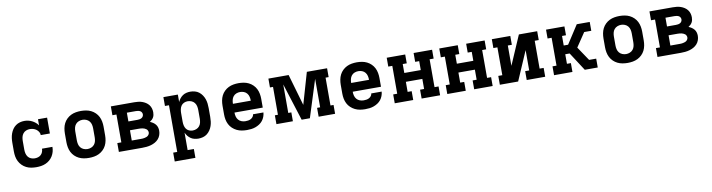

<svg xmlns="http://www.w3.org/2000/svg" viewBox="-27 -1236 8005 2159"><g transform="rotate(-10 3975.0 -156.5)"><path d="M298 8Q268 8 239 3Q210 -2 184 -15Q158 -28 137 -49Q116 -70 102.5 -96.5Q89 -123 84 -152Q79 -181 79 -210V-310Q79 -336 82.5 -362.5Q86 -389 95 -414Q104 -439 119 -461Q134 -483 155.5 -498.5Q177 -514 202.5 -521Q228 -528 254 -528Q277 -528 299 -523Q321 -518 341 -508Q361 -498 378.5 -483.5Q396 -469 409 -450V-520H513V-339H409Q409 -359 398.5 -376Q388 -393 372.5 -404.5Q357 -416 337.5 -421.5Q318 -427 299 -427Q277 -427 256 -418.5Q235 -410 221.5 -392.5Q208 -375 203 -353.5Q198 -332 198 -310V-210Q198 -188 203 -166.5Q208 -145 221 -127.5Q234 -110 255 -101.5Q276 -93 298 -93Q317 -93 335.5 -98.5Q354 -104 368 -117Q382 -130 389 -148.5Q396 -167 396 -186H515Q515 -158 508 -131.5Q501 -105 486.5 -81.5Q472 -58 451 -40Q430 -22 404.5 -11Q379 0 352 4Q325 8 298 8Z M900 8Q871 8 841.5 3Q812 -2 785.5 -15Q759 -28 737.5 -49Q716 -70 703 -96Q690 -122 684.5 -151.5Q679 -181 679 -210V-310Q679 -339 684.5 -368.5Q690 -398 703 -424Q716 -450 737.5 -471Q759 -492 785.5 -505Q812 -518 841.5 -523Q871 -528 900 -528Q929 -528 958.5 -523Q988 -518 1014.5 -505Q1041 -492 1062.5 -471Q1084 -450 1097 -424Q1110 -398 1115.5 -368.5Q1121 -339 1121 -310V-210Q1121 -181 1115.5 -151.5Q1110 -122 1097 -96Q1084 -70 1062.5 -49Q1041 -28 1014.5 -15Q988 -2 958.5 3Q929 8 900 8ZM900 -93Q922 -93 943 -101.5Q964 -110 978 -127Q992 -144 997 -166Q1002 -188 1002 -210V-310Q1002 -332 997 -354Q992 -376 978 -393Q964 -410 943 -418.5Q922 -427 900 -427Q878 -427 857 -418.5Q836 -410 822 -393Q808 -376 803 -354Q798 -332 798 -310V-210Q798 -188 803 -166Q808 -144 822 -127Q836 -110 857 -101.5Q878 -93 900 -93Z M1241 0V-101H1287V-419H1241V-520H1508Q1531 -520 1553.5 -517.5Q1576 -515 1597.5 -507.5Q1619 -500 1638.5 -487.5Q1658 -475 1672 -457Q1686 -439 1692.5 -417Q1699 -395 1699 -372Q1699 -357 1696 -342Q1693 -327 1685.5 -314Q1678 -301 1667 -290.5Q1656 -280 1643 -272Q1661 -265 1677 -254.5Q1693 -244 1705.5 -229Q1718 -214 1723.5 -195Q1729 -176 1729 -156Q1729 -131 1720.5 -106.5Q1712 -82 1695 -63Q1678 -44 1655.5 -31.5Q1633 -19 1608.5 -12Q1584 -5 1558.5 -2.5Q1533 0 1508 0ZM1406 -319H1508Q1520 -319 1532.5 -321Q1545 -323 1556 -329Q1567 -335 1573.5 -346Q1580 -357 1580 -370Q1580 -382 1573.5 -393Q1567 -404 1556 -409.5Q1545 -415 1532.5 -417Q1520 -419 1508 -419H1406ZM1406 -101H1508Q1519 -101 1530 -101.5Q1541 -102 1551.5 -104.5Q1562 -107 1572.5 -110.5Q1583 -114 1591.5 -121Q1600 -128 1605 -138Q1610 -148 1610 -158Q1610 -169 1605 -179.5Q1600 -190 1591.5 -196.5Q1583 -203 1572.5 -207.5Q1562 -212 1551.5 -214Q1541 -216 1530 -217Q1519 -218 1508 -218H1406Z M1841 215V114H1887V-419H1841V-520H2006V-435Q2015 -456 2029.5 -474Q2044 -492 2062.5 -504.5Q2081 -517 2103.5 -522.5Q2126 -528 2149 -528Q2175 -528 2201 -521Q2227 -514 2247.5 -498Q2268 -482 2283 -460Q2298 -438 2306.5 -413Q2315 -388 2318 -362Q2321 -336 2321 -310V-210Q2321 -184 2318 -158Q2315 -132 2306.5 -107Q2298 -82 2283 -60Q2268 -38 2247.5 -22Q2227 -6 2201 1Q2175 8 2149 8Q2126 8 2103.5 2.5Q2081 -3 2062.5 -15.5Q2044 -28 2029.5 -46Q2015 -64 2006 -85V114H2077V215ZM2101 -93Q2123 -93 2144 -101.5Q2165 -110 2178.5 -127Q2192 -144 2197 -166Q2202 -188 2202 -210V-310Q2202 -332 2197 -354Q2192 -376 2178.5 -393Q2165 -410 2144 -418.5Q2123 -427 2101 -427Q2079 -427 2059 -418Q2039 -409 2027 -391.5Q2015 -374 2010.5 -352.5Q2006 -331 2006 -310V-210Q2006 -189 2010.5 -167.5Q2015 -146 2027 -128.5Q2039 -111 2059 -102Q2079 -93 2101 -93Z M2703 8Q2673 8 2643.5 3Q2614 -2 2587.5 -15Q2561 -28 2539 -48.5Q2517 -69 2503.5 -95.5Q2490 -122 2484.5 -151Q2479 -180 2479 -210V-310Q2479 -339 2484.5 -368.5Q2490 -398 2503 -424Q2516 -450 2537.5 -471Q2559 -492 2585.5 -505Q2612 -518 2641.5 -523Q2671 -528 2700 -528Q2729 -528 2758.5 -523Q2788 -518 2814.5 -505Q2841 -492 2862.5 -471Q2884 -450 2897 -424Q2910 -398 2915.5 -368.5Q2921 -339 2921 -310V-210H2598Q2598 -187 2603.5 -165Q2609 -143 2623.5 -126Q2638 -109 2659.5 -101Q2681 -93 2703 -93Q2719 -93 2735 -95.5Q2751 -98 2765 -105.5Q2779 -113 2789 -126Q2799 -139 2800 -155H2919Q2917 -130 2908 -106Q2899 -82 2883.5 -62.5Q2868 -43 2846.5 -29Q2825 -15 2801.5 -6.5Q2778 2 2753 5Q2728 8 2703 8ZM2802 -310Q2802 -332 2797 -354Q2792 -376 2778 -393.5Q2764 -411 2743 -419Q2722 -427 2700 -427Q2678 -427 2657 -419Q2636 -411 2622 -393.5Q2608 -376 2603 -354Q2598 -332 2598 -310Z M3040 0V-101H3075V-419H3040V-520H3271L3375 -161L3479 -520H3710V-419H3675V-101H3710V0H3522V-101H3557V-426L3422 0H3328L3193 -426V-101H3228V0Z M4053 8Q4023 8 3993.5 3Q3964 -2 3937.5 -15Q3911 -28 3889 -48.5Q3867 -69 3853.5 -95.5Q3840 -122 3834.5 -151Q3829 -180 3829 -210V-310Q3829 -339 3834.5 -368.5Q3840 -398 3853 -424Q3866 -450 3887.5 -471Q3909 -492 3935.5 -505Q3962 -518 3991.5 -523Q4021 -528 4050 -528Q4079 -528 4108.5 -523Q4138 -518 4164.5 -505Q4191 -492 4212.5 -471Q4234 -450 4247 -424Q4260 -398 4265.5 -368.5Q4271 -339 4271 -310V-210H3948Q3948 -187 3953.5 -165Q3959 -143 3973.5 -126Q3988 -109 4009.5 -101Q4031 -93 4053 -93Q4069 -93 4085 -95.5Q4101 -98 4115 -105.5Q4129 -113 4139 -126Q4149 -139 4150 -155H4269Q4267 -130 4258 -106Q4249 -82 4233.5 -62.5Q4218 -43 4196.5 -29Q4175 -15 4151.5 -6.5Q4128 2 4103 5Q4078 8 4053 8ZM4152 -310Q4152 -332 4147 -354Q4142 -376 4128 -393.5Q4114 -411 4093 -419Q4072 -427 4050 -427Q4028 -427 4007 -419Q3986 -411 3972 -393.5Q3958 -376 3953 -354Q3948 -332 3948 -310Z M4391 0V-101H4437V-419H4391V-520H4602V-419H4556V-317H4744V-419H4698V-520H4909V-419H4863V-101H4909V0H4698V-101H4744V-216H4556V-101H4602V0Z M4991 0V-101H5037V-419H4991V-520H5202V-419H5156V-317H5344V-419H5298V-520H5509V-419H5463V-101H5509V0H5298V-101H5344V-216H5156V-101H5202V0Z M5591 0V-101H5637V-419H5591V-520H5802V-419H5756V-187L5900 -520H6109V-419H6063V-101H6109V0H5898V-101H5944V-333L5800 0Z M6210 0V-101H6256V-419H6210V-520H6420V-419H6375V-310H6425L6561 -520H6709V-419H6628L6521 -260L6628 -101H6709V0H6561L6425 -210H6375V-101H6420V0Z M7050 8Q7021 8 6991.5 3Q6962 -2 6935.5 -15Q6909 -28 6887.5 -49Q6866 -70 6853 -96Q6840 -122 6834.5 -151.5Q6829 -181 6829 -210V-310Q6829 -339 6834.5 -368.5Q6840 -398 6853 -424Q6866 -450 6887.5 -471Q6909 -492 6935.5 -505Q6962 -518 6991.5 -523Q7021 -528 7050 -528Q7079 -528 7108.5 -523Q7138 -518 7164.5 -505Q7191 -492 7212.5 -471Q7234 -450 7247 -424Q7260 -398 7265.5 -368.5Q7271 -339 7271 -310V-210Q7271 -181 7265.5 -151.5Q7260 -122 7247 -96Q7234 -70 7212.5 -49Q7191 -28 7164.5 -15Q7138 -2 7108.5 3Q7079 8 7050 8ZM7050 -93Q7072 -93 7093 -101.5Q7114 -110 7128 -127Q7142 -144 7147 -166Q7152 -188 7152 -210V-310Q7152 -332 7147 -354Q7142 -376 7128 -393Q7114 -410 7093 -418.5Q7072 -427 7050 -427Q7028 -427 7007 -418.5Q6986 -410 6972 -393Q6958 -376 6953 -354Q6948 -332 6948 -310V-210Q6948 -188 6953 -166Q6958 -144 6972 -127Q6986 -110 7007 -101.5Q7028 -93 7050 -93Z M7391 0V-101H7437V-419H7391V-520H7658Q7681 -520 7703.5 -517.5Q7726 -515 7747.5 -507.5Q7769 -500 7788.5 -487.5Q7808 -475 7822 -457Q7836 -439 7842.5 -417Q7849 -395 7849 -372Q7849 -357 7846 -342Q7843 -327 7835.5 -314Q7828 -301 7817 -290.5Q7806 -280 7793 -272Q7811 -265 7827 -254.5Q7843 -244 7855.5 -229Q7868 -214 7873.5 -195Q7879 -176 7879 -156Q7879 -131 7870.5 -106.5Q7862 -82 7845 -63Q7828 -44 7805.5 -31.5Q7783 -19 7758.5 -12Q7734 -5 7708.5 -2.5Q7683 0 7658 0ZM7556 -319H7658Q7670 -319 7682.5 -321Q7695 -323 7706 -329Q7717 -335 7723.5 -346Q7730 -357 7730 -370Q7730 -382 7723.5 -393Q7717 -404 7706 -409.5Q7695 -415 7682.5 -417Q7670 -419 7658 -419H7556ZM7556 -101H7658Q7669 -101 7680 -101.5Q7691 -102 7701.5 -104.5Q7712 -107 7722.5 -110.5Q7733 -114 7741.5 -121Q7750 -128 7755 -138Q7760 -148 7760 -158Q7760 -169 7755 -179.5Q7750 -190 7741.5 -196.5Q7733 -203 7722.5 -207.5Q7712 -212 7701.5 -214Q7691 -216 7680 -217Q7669 -218 7658 -218H7556Z"/></g></svg>

Font: Iosevka Etoile
Style: Bold
Weight: 700
Designer: Belleve Invis
Foundry: Belleve Invis
Version: Version 28.1.0; ttfautohint (v1.8.4)